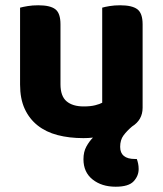

<svg xmlns="http://www.w3.org/2000/svg" viewBox="-20 -508 616 727"><path d="M56 -479Q67 -482 85 -485Q103 -488 125 -488Q170 -488 189.5 -473Q209 -458 209 -416V-189Q209 -144 232 -124.5Q255 -105 297 -105Q323 -105 340.5 -109.5Q358 -114 367 -119V-479Q377 -482 395 -485Q413 -488 435 -488Q480 -488 500 -473Q520 -458 520 -416V-100Q520 -54 480 -29Q460 -12 447.5 5Q435 22 435 48Q435 94 491 94H498Q501 102 503 111.5Q505 121 505 132Q505 158 486 178.5Q467 199 418 199Q365 199 330.5 171.5Q296 144 296 95Q296 67 307 47Q318 27 332 13Q323 14 314 14.5Q305 15 296 15Q242 15 198 3.5Q154 -8 122.5 -33Q91 -58 73.5 -96Q56 -134 56 -188Z"/></svg>

Font: Baloo 2 Latin
Style: Bold
Weight: 400
Designer: Sarang Kulkarni and Ek Type
Foundry: Ek Type
Version: Version 1.001